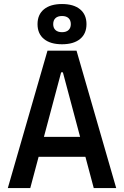

<svg xmlns="http://www.w3.org/2000/svg" viewBox="-20 -949 626 969"><path d="M19.5 0 219.7 -693.4H366.2L566.4 0H453.1L297.4 -584H288.6L132.8 0ZM114.7 -157.7V-258.3H466.3V-157.7ZM293 -725.6Q234.4 -725.6 201.9 -752.2Q169.4 -778.8 169.4 -827.1Q169.4 -875.5 201.9 -902.1Q234.4 -928.7 293 -928.7Q351.6 -928.7 384 -902.1Q416.5 -875.5 416.5 -827.1Q416.5 -778.8 384 -752.2Q351.6 -725.6 293 -725.6ZM293 -786.6Q314.5 -786.6 325.9 -797.4Q337.4 -808.1 337.4 -827.1Q337.4 -846.7 325.9 -857.4Q314.5 -868.2 293 -868.2Q271.5 -868.2 260 -857.4Q248.5 -846.7 248.5 -827.1Q248.5 -808.1 260 -797.4Q271.5 -786.6 293 -786.6Z"/></svg>

Font: Cascadia Code Medium
Style: Regular
Weight: 500
Monospace: yes
Designer: Aaron Bell
Foundry: Saja Typeworks
Version: Version 2407.024